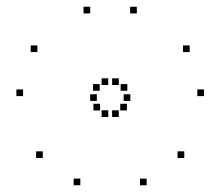

<svg xmlns="http://www.w3.org/2000/svg" viewBox="-20 -627 660 575"><path d="M389.8 -586.8V-606.8H369.8V-586.8ZM250.2 -586.8V-606.8H230.2V-586.8ZM270 -324.7V-344.7H250V-324.7ZM370.4 -324.7V-344.7H350.4V-324.7ZM590.9 -339.2V-359.2H570.9V-339.2ZM548 -471V-491H528V-471ZM304.2 -372.4V-392.4H284.2V-372.4ZM335.7 -276.7V-296.7H315.7V-276.7ZM419.3 -72.1V-92.1H399.3V-72.1ZM531.8 -153.8V-173.8H511.8V-153.8ZM361.3 -355.2V-375.2H341.3V-355.2ZM279.8 -296.2V-316.2H259.8V-296.2ZM108.1 -153.8V-173.8H88.1V-153.8ZM220.6 -72.1V-92.1H200.6V-72.1ZM360.1 -296.2V-316.2H340.1V-296.2ZM278.6 -355.2V-375.2H258.6V-355.2ZM92 -471V-491H72V-471ZM49.1 -339.2V-359.2H29.1V-339.2ZM304.3 -276.7V-296.7H284.3V-276.7ZM335.8 -372.4V-392.4H315.8V-372.4Z"/></svg>

Font: Monaspace Xenon Dots Var
Style: Regular
Weight: 400
Designer: Riley Cran and the Lettermatic Team
Version: Version 1.100 (Monaspace Xenon Dots)